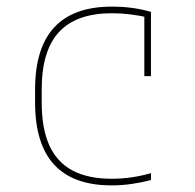

<svg xmlns="http://www.w3.org/2000/svg" viewBox="-20 -550 590 580"><path d="M317 10Q86 10 86 -240V-280Q86 -530 318 -530Q383 -530 436 -514V-320H416V-508L426 -497Q403 -503 374.5 -506.5Q346 -510 318 -510Q211 -510 158.5 -453.5Q106 -397 106 -280V-240Q106 -162 129 -111Q152 -60 199 -35Q246 -10 317 -10Q348 -10 378.5 -14.5Q409 -19 436 -27V-6Q409 1 379 5.5Q349 10 317 10Z"/></svg>

Font: M PLUS Code Latin SemiExpanded Thin
Style: Regular
Weight: 250
Width: 6
Designer: Coji Morishita
Foundry: UNDERFOREST DESIGN
Version: Version 1.002; ttfautohint (v1.8.3)